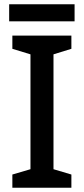

<svg xmlns="http://www.w3.org/2000/svg" viewBox="-20 -881 394 901"><path d="M315 0H38V-62L123 -87V-626L38 -652V-714H315V-652L231 -626V-87L315 -62ZM330 -861V-781H23V-861Z"/></svg>

Font: Noto Sans Myanmar Medium
Style: Regular
Weight: 500
Designer: Monotype Design Team
Foundry: Monotype Imaging Inc.
Version: Version 2.107; ttfautohint (v1.8.4.7-5d5b)